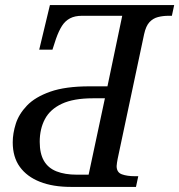

<svg xmlns="http://www.w3.org/2000/svg" viewBox="-20 -734 704 754"><path d="M258 0Q188 0 137 -20Q86 -40 58 -78.5Q30 -117 30 -175Q30 -210 42 -248Q54 -286 86 -319.5Q118 -353 177.5 -374Q237 -395 332 -395H402L460 -672H302Q274 -672 255 -662Q236 -652 223.5 -632.5Q211 -613 200 -582L186 -539H134L176 -714H664L655 -672H642Q620 -672 600.5 -667Q581 -662 567 -647Q553 -632 546 -600L442 -110Q441 -104 439.5 -95.5Q438 -87 438 -82Q438 -57 458.5 -49.5Q479 -42 510 -42H523L514 0ZM282 -48H328L392 -348H345Q269 -348 223 -326.5Q177 -305 156.5 -266.5Q136 -228 136 -177Q136 -131 152.5 -102.5Q169 -74 202 -61Q235 -48 282 -48Z"/></svg>

Font: Noto Serif
Style: Italic
Weight: 400
Italic angle: -12°
Designer: Monotype Design Team
Foundry: Monotype Imaging Inc.
Version: Version 2.013